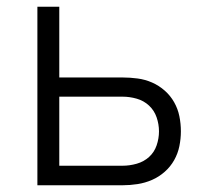

<svg xmlns="http://www.w3.org/2000/svg" viewBox="-20 -550 640 570"><path d="M91 0V-530H156V-320H344Q366 -320 388.5 -317Q411 -314 431.5 -305Q452 -296 469 -281Q486 -266 497 -246.5Q508 -227 512.5 -205Q517 -183 517 -160Q517 -138 512.5 -116Q508 -94 497 -74.5Q486 -55 469 -40Q452 -25 431.5 -16Q411 -7 388.5 -3.5Q366 0 344 0ZM344 -58Q365 -58 386 -64Q407 -70 422.5 -84Q438 -98 445 -118.5Q452 -139 452 -160Q452 -181 445 -201.5Q438 -222 422.5 -236.5Q407 -251 386 -257Q365 -263 344 -263H156V-58Z"/></svg>

Font: Iosevka Curly Light Extended
Style: Regular
Weight: 300
Width: 7
Monospace: yes
Designer: Belleve Invis
Foundry: Belleve Invis
Version: Version 11.1.0; ttfautohint (v1.8.3)